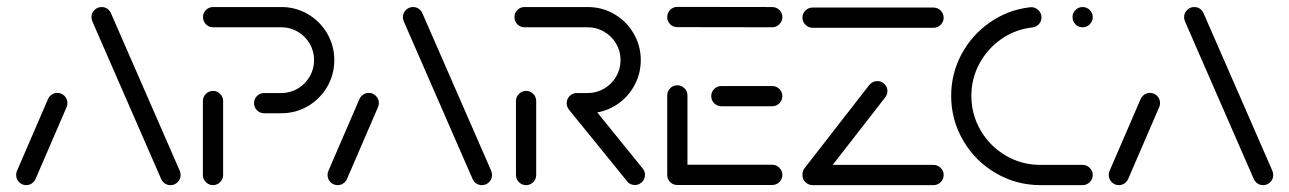

<svg xmlns="http://www.w3.org/2000/svg" viewBox="-20 -539 3754 559"><path d="M56.3 0Q44.1 0 35.6 -8.7Q27 -17.4 27 -29.6Q27 -36.7 29.6 -41.9L120 -251.1Q123.7 -258.9 130.9 -263.7Q138.1 -268.5 147 -268.5Q159.3 -268.5 167.8 -259.8Q176.3 -251.1 176.3 -238.9Q176.3 -231.9 173.7 -226.7L83.3 -17.4Q79.6 -9.6 72.4 -4.8Q65.2 0 56.3 0ZM505.9 -29.6Q505.9 -17.4 497.2 -8.7Q488.5 0 476.3 0Q467.4 0 460.4 -4.6Q453.3 -9.3 449.6 -17L248.9 -476.7Q246.3 -483.3 246.3 -488.9Q246.3 -501.1 255 -509.8Q263.7 -518.5 275.9 -518.5Q284.8 -518.5 291.9 -513.9Q298.9 -509.3 302.6 -501.5L503.3 -41.9Q505.9 -35.6 505.9 -29.6Z M600.4 0Q588.1 0 579.4 -8.7Q570.7 -17.4 570.7 -29.6V-244.8Q570.7 -257 579.4 -265.7Q588.1 -274.4 600.4 -274.4Q612.2 -274.4 620.9 -265.7Q629.6 -257 629.6 -244.8V-29.6Q629.6 -17.4 620.9 -8.7Q612.2 0 600.4 0ZM719.6 -238.9Q719.6 -250.7 728.1 -259.4Q736.7 -268.1 748.9 -268.1H799.3Q825.2 -268.1 847 -281.1Q868.9 -294.1 881.7 -316.1Q894.4 -338.1 894.4 -364.1Q894.4 -390 881.7 -411.9Q868.9 -433.7 847 -446.7Q825.2 -459.6 799.3 -459.6H600.4Q588.1 -459.6 579.6 -468.3Q571.1 -477 571.1 -489.3Q571.1 -501.1 579.6 -509.8Q588.1 -518.5 600.4 -518.5H799.3Q841.1 -518.5 876.5 -497.8Q911.9 -477 932.6 -441.5Q953.3 -405.9 953.3 -364.1Q953.3 -321.9 932.6 -286.3Q911.9 -250.7 876.5 -230Q841.1 -209.3 799.3 -209.3H748.9Q736.7 -209.3 728.1 -218Q719.6 -226.7 719.6 -238.9Z M963 0Q950.7 0 942.2 -8.7Q933.7 -17.4 933.7 -29.6Q933.7 -36.7 936.3 -41.9L1026.7 -251.1Q1030.4 -258.9 1037.6 -263.7Q1044.8 -268.5 1053.7 -268.5Q1065.9 -268.5 1074.4 -259.8Q1083 -251.1 1083 -238.9Q1083 -231.9 1080.4 -226.7L990 -17.4Q986.3 -9.6 979.1 -4.8Q971.9 0 963 0ZM1412.6 -29.6Q1412.6 -17.4 1403.9 -8.7Q1395.2 0 1383 0Q1374.1 0 1367 -4.6Q1360 -9.3 1356.3 -17L1155.6 -476.7Q1153 -483.3 1153 -488.9Q1153 -501.1 1161.7 -509.8Q1170.4 -518.5 1182.6 -518.5Q1191.5 -518.5 1198.5 -513.9Q1205.6 -509.3 1209.3 -501.5L1410 -41.9Q1412.6 -35.6 1412.6 -29.6Z M1511.5 0Q1499.6 0 1490.9 -8.7Q1482.2 -17.4 1482.2 -29.6V-244.8Q1482.2 -257 1490.9 -265.7Q1499.6 -274.4 1511.9 -274.4Q1523.7 -274.4 1532.4 -265.7Q1541.1 -257 1541.1 -244.8V-29.6Q1541.1 -17.4 1532.4 -8.7Q1523.7 0 1511.5 0ZM1857.8 -30Q1857.8 -17.8 1849.3 -9.1Q1840.7 -0.4 1828.5 -0.4Q1821.5 -0.4 1815.7 -3.1Q1810 -5.9 1805.9 -11.1L1636.3 -220Q1630 -228.1 1630 -238.5Q1630 -250.7 1638.5 -259.4Q1647 -268.1 1659.3 -268.1Q1673 -268.1 1682.2 -257L1851.1 -48.5Q1857.8 -40.7 1857.8 -30ZM1630 -238.9Q1630 -250.7 1638.5 -259.4Q1647 -268.1 1659.3 -268.1H1691.1Q1717 -268.1 1739.1 -281.1Q1761.1 -294.1 1773.9 -316.1Q1786.7 -338.1 1786.7 -364.1Q1786.7 -390 1773.9 -411.9Q1761.1 -433.7 1739.1 -446.7Q1717 -459.6 1691.1 -459.6H1507Q1494.8 -459.6 1486.3 -468.3Q1477.8 -477 1477.8 -489.3Q1477.8 -501.1 1486.3 -509.8Q1494.8 -518.5 1507 -518.5H1691.1Q1733.3 -518.5 1768.7 -497.8Q1804.1 -477 1824.8 -441.5Q1845.6 -405.9 1845.6 -364.1Q1845.6 -321.9 1824.8 -286.3Q1804.1 -250.7 1768.7 -230Q1733.3 -209.3 1691.1 -209.3H1659.3Q1647 -209.3 1638.5 -218Q1630 -226.7 1630 -238.9Z M1922.6 -28.9V-261.1Q1922.6 -273.3 1931.1 -282Q1939.6 -290.7 1951.9 -290.7Q1964.1 -290.7 1972.8 -282Q1981.5 -273.3 1981.5 -261.1V-28.9ZM2257.8 -29.6Q2257.8 -17.4 2249.1 -8.9Q2240.4 -0.4 2228.1 -0.4H1951.9Q1939.6 -0.4 1931.1 -8.9Q1922.6 -17.4 1922.6 -29.6Q1922.6 -41.9 1931.1 -50.6Q1939.6 -59.3 1951.9 -59.3H2228.1Q2240.4 -59.3 2249.1 -50.6Q2257.8 -41.9 2257.8 -29.6ZM2050.7 -259.3Q2050.7 -271.5 2059.4 -280Q2068.1 -288.5 2080.4 -288.5H2228.1Q2240.4 -288.5 2249.1 -280Q2257.8 -271.5 2257.8 -259.3Q2257.8 -247 2249.1 -238.3Q2240.4 -229.6 2228.1 -229.6H2080.4Q2068.1 -229.6 2059.4 -238.3Q2050.7 -247 2050.7 -259.3ZM1922.6 -489.3Q1922.6 -501.5 1931.1 -510.2Q1939.6 -518.9 1951.9 -518.9L2228.1 -518.5Q2240.4 -518.5 2249.1 -510Q2257.8 -501.5 2257.8 -489.3Q2257.8 -477 2249.1 -468.3Q2240.4 -459.6 2228.1 -459.6L1951.9 -460Q1939.6 -460 1931.1 -468.5Q1922.6 -477 1922.6 -489.3Z M2727.4 -29.6Q2727.4 -17.4 2718.7 -8.7Q2710 0 2697.8 0H2345.9Q2333.7 0 2325 -8.7Q2316.3 -17.4 2316.3 -29.6Q2316.3 -41.5 2325 -50.2Q2333.7 -58.9 2345.9 -58.9H2697.8Q2710 -58.9 2718.7 -50.2Q2727.4 -41.5 2727.4 -29.6ZM2345.9 -2.2Q2333.7 -2.2 2325 -10.9Q2316.3 -19.6 2316.3 -31.5Q2316.3 -41.5 2323 -50L2511.1 -291.9Q2515.2 -297 2521.3 -300Q2527.4 -303 2534.1 -303Q2546.3 -303 2555 -294.3Q2563.7 -285.6 2563.7 -273.7Q2563.7 -263.7 2557 -255.2L2368.9 -13.3Q2364.8 -8.1 2358.7 -5.2Q2352.6 -2.2 2345.9 -2.2ZM2727.4 -487.4Q2727.4 -475.6 2718.7 -466.9Q2710 -458.1 2697.8 -458.1H2345.9Q2333.7 -458.1 2325 -466.9Q2316.3 -475.6 2316.3 -487.8Q2316.3 -499.6 2325 -508.3Q2333.7 -517 2345.9 -517H2697.8Q2710 -517 2718.7 -508.3Q2727.4 -499.6 2727.4 -487.4Z M2749.3 -260Q2749.3 -325.2 2779.6 -381.5Q2810 -437.8 2862.4 -474.1Q2914.8 -510.4 2978.5 -517.8L2982.2 -518.1Q2994.4 -518.1 3003.3 -509.4Q3012.2 -500.7 3012.2 -488.5Q3012.2 -477.4 3005.2 -469.3Q2998.1 -461.1 2987 -459.3Q2937.4 -454.1 2896.5 -426.1Q2855.6 -398.1 2831.9 -354.4Q2808.1 -310.7 2808.1 -260Q2808.1 -205.2 2835.2 -159.1Q2862.2 -113 2908.3 -85.9Q2954.4 -58.9 3009.3 -58.9H3131.9Q3144.1 -58.9 3152.8 -50.2Q3161.5 -41.5 3161.5 -29.6Q3161.5 -17.4 3152.8 -8.7Q3144.1 0 3131.9 0H3009.3Q2938.9 0 2879.1 -35Q2819.3 -70 2784.3 -129.8Q2749.3 -189.6 2749.3 -260ZM3102.6 -489.3Q3102.6 -501.1 3111.1 -509.8Q3119.6 -518.5 3131.9 -518.5Q3144.1 -518.5 3152.8 -509.8Q3161.5 -501.1 3161.5 -489.3Q3161.5 -477 3152.8 -468.3Q3144.1 -459.6 3131.9 -459.6Q3119.6 -459.6 3111.1 -468.3Q3102.6 -477 3102.6 -489.3Z M3237.4 0Q3225.2 0 3216.7 -8.7Q3208.1 -17.4 3208.1 -29.6Q3208.1 -36.7 3210.7 -41.9L3301.1 -251.1Q3304.8 -258.9 3312 -263.7Q3319.3 -268.5 3328.1 -268.5Q3340.4 -268.5 3348.9 -259.8Q3357.4 -251.1 3357.4 -238.9Q3357.4 -231.9 3354.8 -226.7L3264.4 -17.4Q3260.7 -9.6 3253.5 -4.8Q3246.3 0 3237.4 0ZM3687 -29.6Q3687 -17.4 3678.3 -8.7Q3669.6 0 3657.4 0Q3648.5 0 3641.5 -4.6Q3634.4 -9.3 3630.7 -17L3430 -476.7Q3427.4 -483.3 3427.4 -488.9Q3427.4 -501.1 3436.1 -509.8Q3444.8 -518.5 3457 -518.5Q3465.9 -518.5 3473 -513.9Q3480 -509.3 3483.7 -501.5L3684.4 -41.9Q3687 -35.6 3687 -29.6Z"/></svg>

Font: 26F Galaxy Sans Medium
Style: Regular
Weight: 500
Designer: C₂₉H₂₅N₃O₅
Version: Version 1.100